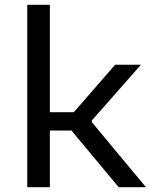

<svg xmlns="http://www.w3.org/2000/svg" viewBox="-20 -785 660 805"><path d="M94.3 0V-765H189V0ZM319 -314.7 268 -289.8 462.8 -513.7H571.2L364.7 -279.7V-273.2L592 0H477.7L264.8 -255.5L316 -237.8H167V-314.7Z"/></svg>

Font: Monaspace Neon Var ExtraLight
Style: Regular
Weight: 200
Designer: Riley Cran and the Lettermatic Team
Version: Version 1.200 (Monaspace Neon Var)